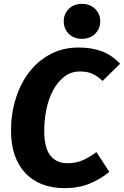

<svg xmlns="http://www.w3.org/2000/svg" viewBox="-20 -957 642 994"><path d="M511 -538Q485 -563 458.5 -575Q432 -587 394 -587Q348 -587 313.5 -560.5Q279 -534 255.5 -490.5Q232 -447 220.5 -392Q209 -337 209 -281Q209 -192 240.5 -152Q272 -112 329 -112Q373 -112 408.5 -127.5Q444 -143 479 -170L546 -67Q502 -31 445.5 -7Q389 17 314 17Q252 17 201 -2Q150 -21 113.5 -58.5Q77 -96 57 -151.5Q37 -207 37 -281Q37 -368 61.5 -446.5Q86 -525 131 -583.5Q176 -642 241 -676.5Q306 -711 387 -711Q455 -711 507 -691.5Q559 -672 602 -627ZM404 -756Q362 -756 336 -782Q310 -808 310 -847Q310 -885 336 -911Q362 -937 404 -937Q446 -937 472.5 -911Q499 -885 499 -847Q499 -808 472.5 -782Q446 -756 404 -756Z"/></svg>

Font: Qjlgwqiwhsfqbnnlvksmvfsycuq
Style: Regular
Weight: 700
Italic angle: -8°
Designer: Carrois Corporate & Edenspiekermann
Foundry: Carrois Corporate GbR & Edenspiekermann AG
Version: Version 2.001